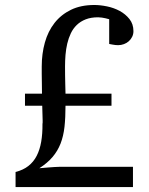

<svg xmlns="http://www.w3.org/2000/svg" viewBox="-20 -757 603 777"><path d="M520 -630.9Q520 -618.7 514.9 -608.2Q509.8 -597.7 501.2 -590.1Q492.7 -582.5 481.4 -578.4Q470.2 -574.2 458 -574.2Q446.8 -574.2 434.6 -576.7Q428.2 -577.6 421.9 -579.1V-679.2Q414.6 -681.2 406.7 -683.1Q399.9 -684.6 392.1 -685.8Q384.3 -687 377 -687Q348.1 -687 326.9 -678.7Q305.7 -670.4 290.8 -656Q275.9 -641.6 266.6 -622.1Q257.3 -602.5 252.2 -580.6Q247.1 -558.6 245.1 -535.2Q243.2 -511.7 243.2 -488.8Q243.2 -472.2 243.4 -452.9Q243.7 -433.6 244.1 -417L245.1 -377.9H431.2V-329.1H245.1Q245.1 -281.2 241 -243.7Q236.8 -206.1 225.1 -176Q213.4 -146 192.6 -121.6Q171.9 -97.2 139.2 -76.2Q157.2 -77.6 173.3 -79.1L200.7 -81.1Q214.4 -82 222.2 -82H518.1V0H43V-61Q73.7 -68.8 94.7 -85.2Q115.7 -101.6 128.4 -126.2Q141.1 -150.9 146.7 -183.3Q152.3 -215.8 151.9 -255.9Q152.8 -257.3 152.6 -268.8Q152.3 -280.3 151.9 -293.9L150.9 -329.1H81.1V-377.9H149.9Q149.4 -400.9 149.4 -421.9Q148.9 -439.9 148.9 -458V-487.8Q148.9 -539.6 161.6 -585Q174.3 -630.4 200.7 -664.1Q227.1 -697.8 267.1 -717.3Q307.1 -736.8 361.8 -736.8Q385.3 -736.8 412.8 -731.2Q440.4 -725.6 464.1 -712.9Q487.8 -700.2 503.9 -679.9Q520 -659.7 520 -630.9Z"/></svg>

Font: Charis SIL Afr
Style: Regular
Weight: 400
Foundry: SIL International
Version: Version 5.000